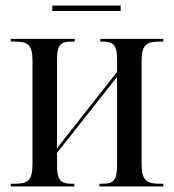

<svg xmlns="http://www.w3.org/2000/svg" viewBox="-20 -677 631 697"><path d="M170 -637H418V-657H170ZM19 0H250V-10H242C204 -10 187 -18 187 -76V-122L405 -398V-78C405 -19 389 -10 353 -10H341V0H573V-10H562C514 -10 494 -19 494 -82V-455C494 -518 514 -526 562 -526H573V-536H344V-526H352C388 -526 405 -517 405 -462V-416L187 -139V-461C187 -518 203 -526 242 -526H251V-536H19V-526H31C79 -526 98 -518 98 -455V-81C98 -18 79 -10 31 -10H19Z"/></svg>

Font: Noto Serif Display Condensed
Style: Regular
Weight: 400
Width: 3
Designer: Monotype Design Team
Foundry: Monotype Imaging Inc.
Version: Version 2.009